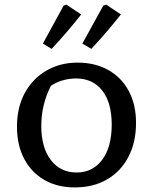

<svg xmlns="http://www.w3.org/2000/svg" viewBox="-20 -808 668 837"><path d="M306 9Q230 9 173.5 -23.5Q117 -56 85.5 -115.5Q54 -175 54 -256Q54 -340 88 -402.5Q122 -465 182 -500Q242 -535 318 -535Q395 -535 452.5 -502.5Q510 -470 541.5 -411Q573 -352 573 -272Q573 -188 540 -124.5Q507 -61 447 -26Q387 9 306 9ZM314 -56Q384 -56 425.5 -111.5Q467 -167 467 -265Q467 -360 426 -413Q385 -466 311 -466Q284 -466 256 -458.5Q228 -451 202 -434Q160 -352 160 -259Q160 -165 201.5 -110.5Q243 -56 314 -56ZM167 -618 257 -783 269 -788 334 -745Q304 -707 271.5 -669Q239 -631 205 -595ZM339 -618 430 -783 443 -788 507 -745Q477 -707 444.5 -669Q412 -631 378 -595Z"/></svg>

Font: Piazzolla SC Medium
Style: Regular
Weight: 500
Designer: Juan Pablo del Peral
Foundry: Huerta Tipografica
Version: Version 1.330